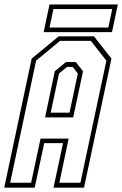

<svg xmlns="http://www.w3.org/2000/svg" viewBox="-44 -868 566 888"><path d="M-24.5 0 102.5 -597 227.5 -700H390.5L471.5 -597L344.5 0H203.5L247.5 -206H160.5L116.5 0ZM3 -23H100L143.5 -227H273.5L230.5 -23H328L448 -587.5L376 -679H233.5L123 -587.5ZM164.5 -325 209.5 -538.5 261 -581H306.5L340 -538.5L294.5 -325ZM190.5 -347H277.5L316 -528L292 -558.5H266L229 -528ZM158 -719.5 185 -847.5H501L474 -719.5ZM185 -740.5H457L475 -826H203Z"/></svg>

Font: Tourney Condensed ExtraLight
Style: Italic
Weight: 200
Width: 3
Italic angle: -12°
Designer: Tyler Finck
Foundry: Etcetera Type Co
Version: Version 1.010; ttfautohint (v1.8.3)